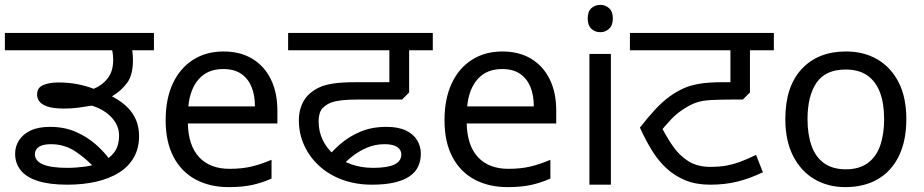

<svg xmlns="http://www.w3.org/2000/svg" viewBox="-27 -757 3789 787"><path d="M249 0Q175 0 127.5 -15.5Q80 -31 57.5 -59.5Q35 -88 35 -127Q35 -157 51 -182Q67 -207 98.5 -222Q130 -237 178 -237Q236 -237 282.5 -217Q329 -197 365 -165.5Q401 -134 424 -101L362 -67Q330 -104 284 -135Q238 -166 182 -166Q149 -166 132.5 -155Q116 -144 116 -125Q116 -97 149.5 -83Q183 -69 248 -69Q284 -69 321.5 -74Q359 -79 390.5 -93Q422 -107 441.5 -133Q461 -159 461 -202Q461 -243 430 -276Q399 -309 349 -324Q326 -320 296.5 -316Q267 -312 236 -312Q191 -312 167 -320.5Q143 -329 134 -342Q125 -355 125 -369Q125 -398 150.5 -408.5Q176 -419 212 -419Q252 -419 287.5 -412.5Q323 -406 357 -393Q392 -407 414.5 -436Q437 -465 437 -512Q437 -526 434.5 -542.5Q432 -559 425 -578L458 -551H-7V-622H604V-551H487L510 -576Q514 -560 516 -543Q518 -526 518 -511Q518 -449 493.5 -416.5Q469 -384 432 -362Q488 -333 515.5 -293Q543 -253 543 -199Q543 -149 521.5 -111.5Q500 -74 461 -49.5Q422 -25 368 -12.5Q314 0 249 0Z M889 -546Q958 -546 1007.5 -516Q1057 -486 1083.5 -431.5Q1110 -377 1110 -304V-251H743Q745 -160 789.5 -112.5Q834 -65 914 -65Q965 -65 1004.5 -74.5Q1044 -84 1086 -102V-25Q1045 -7 1005 1.5Q965 10 910 10Q834 10 775.5 -21Q717 -52 684.5 -113.5Q652 -175 652 -264Q652 -352 681.5 -415Q711 -478 764.5 -512Q818 -546 889 -546ZM888 -474Q825 -474 788.5 -433.5Q752 -393 745 -321H1018Q1018 -367 1004 -401Q990 -435 961.5 -454.5Q933 -474 888 -474Z M1497 0Q1432 0 1377 -20Q1322 -40 1282 -76.5Q1242 -113 1220 -161Q1198 -209 1198 -264Q1198 -299 1210 -327.5Q1222 -356 1243 -374Q1262 -390 1284.5 -400Q1307 -410 1341.5 -415Q1376 -420 1429 -420H1569V-551H1154V-622H1747V-551H1650V-378L1621 -349H1440Q1400 -349 1374 -346Q1348 -343 1331.5 -337Q1315 -331 1302 -320Q1289 -310 1284 -294Q1279 -278 1279 -259Q1279 -219 1295.5 -184Q1312 -149 1342 -123.5Q1372 -98 1413 -83.5Q1454 -69 1502 -69Q1561 -69 1589.5 -82.5Q1618 -96 1618 -124Q1618 -143 1601 -154.5Q1584 -166 1549 -166Q1511 -166 1477 -151.5Q1443 -137 1415 -114.5Q1387 -92 1365 -67L1305 -100Q1330 -133 1365.5 -164.5Q1401 -196 1448.5 -216.5Q1496 -237 1557 -237Q1606 -237 1637 -222Q1668 -207 1683 -182Q1698 -157 1698 -127Q1698 -98 1687 -74.5Q1676 -51 1652 -34.5Q1628 -18 1590 -9Q1552 0 1497 0Z M2032 -546Q2101 -546 2150.5 -516Q2200 -486 2226.5 -431.5Q2253 -377 2253 -304V-251H1886Q1888 -160 1932.5 -112.5Q1977 -65 2057 -65Q2108 -65 2147.5 -74.5Q2187 -84 2229 -102V-25Q2188 -7 2148 1.5Q2108 10 2053 10Q1977 10 1918.5 -21Q1860 -52 1827.5 -113.5Q1795 -175 1795 -264Q1795 -352 1824.5 -415Q1854 -478 1907.5 -512Q1961 -546 2032 -546ZM2031 -474Q1968 -474 1931.5 -433.5Q1895 -393 1888 -321H2161Q2161 -367 2147 -401Q2133 -435 2104.5 -454.5Q2076 -474 2031 -474Z M2477 -536V0H2389V-536ZM2434 -737Q2454 -737 2469.5 -723.5Q2485 -710 2485 -681Q2485 -653 2469.5 -639Q2454 -625 2434 -625Q2412 -625 2397 -639Q2382 -653 2382 -681Q2382 -710 2397 -723.5Q2412 -737 2434 -737Z M2884 0Q2827 0 2783.5 -17.5Q2740 -35 2706 -66Q2672 -97 2645.5 -140Q2619 -183 2596 -234Q2628 -275 2657 -306.5Q2686 -338 2717 -361Q2745 -381 2773 -394Q2801 -407 2839 -413.5Q2877 -420 2932 -420H2967V-551H2555V-622H3145V-551H3047V-378L3018 -349H2981Q2923 -349 2888 -347Q2853 -345 2830 -337.5Q2807 -330 2783 -315Q2751 -296 2725.5 -269.5Q2700 -243 2669 -204L2676 -253Q2702 -200 2730 -159.5Q2758 -119 2795 -96Q2832 -73 2884 -73Q2921 -73 2949 -78Q2977 -83 3006 -93.5Q3035 -104 3072 -122L3100 -51Q3046 -25 2995 -12.5Q2944 0 2884 0Z M3688 -269Q3688 -180 3657.5 -117.5Q3627 -55 3571 -22.5Q3515 10 3438 10Q3367 10 3311.5 -22.5Q3256 -55 3224 -117.5Q3192 -180 3192 -269Q3192 -402 3259 -474Q3326 -546 3441 -546Q3514 -546 3569.5 -513.5Q3625 -481 3656.5 -419.5Q3688 -358 3688 -269ZM3283 -269Q3283 -206 3299.5 -159.5Q3316 -113 3351 -88Q3386 -63 3440 -63Q3494 -63 3529 -88Q3564 -113 3580.5 -159.5Q3597 -206 3597 -269Q3597 -333 3580 -378Q3563 -423 3528.5 -447.5Q3494 -472 3439 -472Q3357 -472 3320 -418Q3283 -364 3283 -269Z"/></svg>

Font: gurmukhi15
Style: Book
Weight: 400
Designer: Jelle Bosma - Monotype Design Team
Foundry: Monotype Imaging Inc.
Version: Version 2.003